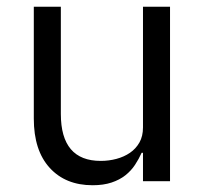

<svg xmlns="http://www.w3.org/2000/svg" viewBox="-20 -536 608 568"><path d="M403 -84H399Q391 -66 379.5 -48.5Q368 -31 351 -17.5Q334 -4 310 4Q286 12 254 12Q174 12 127 -39.5Q80 -91 80 -185V-516H160V-199Q160 -60 278 -60Q302 -60 324.5 -66Q347 -72 364.5 -84Q382 -96 392.5 -114.5Q403 -133 403 -159V-516H483V0H403Z"/></svg>

Font: IBM Plex Sans KR
Style: Regular
Weight: 400
Designer: Mike Abbink; Paul van der Laan; Pieter van Rosmalen; Wujin Sim; Chorong Kim; Dohee Lee;
Foundry: Sandoll Inc.
Version: Version 1.000